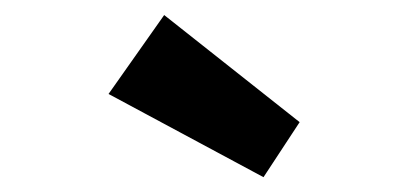

<svg xmlns="http://www.w3.org/2000/svg" viewBox="-20 -818 540 254"><path d="M328.6 -583.6 123.6 -693.7 197.2 -798.1 376.4 -656.4Z"/></svg>

Font: Lexend Mega
Style: Regular
Weight: 400
Designer: Bonnie Shaver-Troup, Thomas Jockin
Foundry: Lexend
Version: Version 1.007